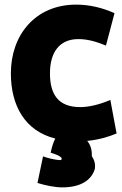

<svg xmlns="http://www.w3.org/2000/svg" viewBox="-20 -578 527 830"><path d="M357 31C373 50 378 74 377 97C388 114 393 130 390 152C376 200 330 232 249 232C218 232 178 224 142 213L166 98C182 104 218 114 242 114C247 113 248 109 245 103C235 94 221 89 199 82C205 53 212 34 219 21C88 -12 27 -121 27 -261C27 -427 133 -558 309 -558C368 -558 424 -544 475 -521L438 -381C401 -396 362 -409 319 -409C237 -409 196 -352 196 -261C196 -171 231 -115 327 -115C366 -115 413 -127 457 -146L484 -1C451 13 404 27 357 31Z"/></svg>

Font: Repo ExtraBold
Style: Bold
Weight: 700
Designer: Stefan Peev
Foundry: Context Ltd
Version: Version 1.502